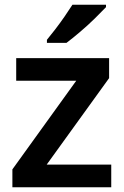

<svg xmlns="http://www.w3.org/2000/svg" viewBox="-20 -786 520 806"><path d="M447 0H32V-75L300 -447H48V-542H438V-458L176 -95H447ZM425 -756Q408 -738 378.5 -709Q349 -680 316 -652Q283 -624 259 -606H177V-619Q192 -637 212 -663Q232 -689 251 -716.5Q270 -744 284 -766H425Z"/></svg>

Font: Noto Sans New Tai Lue Semibold
Style: Regular
Weight: 400
Designer: Monotype Design Team
Foundry: Monotype Imaging Inc.
Version: Version 2.004; ttfautohint (v1.8.4.7-5d5b)